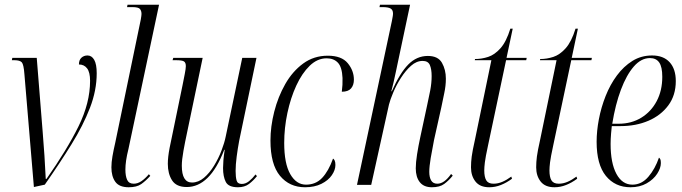

<svg xmlns="http://www.w3.org/2000/svg" viewBox="-20 -780 2877 810"><path d="M83 -467Q80 -508 72 -517Q64 -526 40 -526H30L32 -536H135L160 -224Q164 -178 167.5 -123.5Q171 -69 173 -25H176Q263 -149 311.5 -247.5Q360 -346 360 -439Q360 -475 347.5 -491.5Q335 -508 313 -508Q313 -527 323.5 -536.5Q334 -546 349 -546Q367 -546 377.5 -527.5Q388 -509 388 -471Q388 -399 359.5 -325Q331 -251 281.5 -171Q232 -91 169 -1L123 9Z M523 10Q483 10 466.5 -13Q450 -36 450 -74Q450 -95 454.5 -121Q459 -147 466 -177L574 -698Q577 -715 577 -721Q577 -734 570.5 -742Q564 -750 538 -750H516L518 -760H651L522 -152Q515 -124 512 -103Q509 -82 509 -65Q509 -37 516.5 -21Q524 -5 544 -5Q561 -5 577 -16Q593 -27 608 -45L614 -38Q595 -17 576 -3.5Q557 10 523 10Z M984 10Q944 10 932.5 -12.5Q921 -35 921 -71Q921 -84 922.5 -103.5Q924 -123 928 -148H926Q895 -68 855.5 -29.5Q816 9 768 9Q724 9 706 -19Q688 -47 688 -89Q688 -117 695.5 -156Q703 -195 710 -226L750 -420Q755 -445 759.5 -468Q764 -491 764 -501Q764 -516 756 -521Q748 -526 723 -526H708L711 -536H835L768 -215Q761 -183 754 -144Q747 -105 747 -81Q747 -10 790 -10Q817 -10 840.5 -30Q864 -50 883 -81Q902 -112 914.5 -145Q927 -178 932 -203L1002 -536H1062L989 -186Q983 -154 978.5 -119.5Q974 -85 974 -59Q974 -34 978 -19Q982 -4 1000 -4Q1016 -4 1030.5 -15.5Q1045 -27 1058 -44L1064 -37Q1049 -18 1030.5 -4Q1012 10 984 10Z M1267 10Q1201 10 1161 -38.5Q1121 -87 1121 -187Q1121 -246 1137 -309Q1153 -372 1183.5 -425.5Q1214 -479 1259 -512Q1304 -545 1363 -545Q1421 -545 1447 -513.5Q1473 -482 1473 -444Q1473 -421 1461 -407Q1449 -393 1422 -393Q1426 -423 1425 -451Q1423 -497 1405.5 -515.5Q1388 -534 1358 -534Q1319 -534 1286.5 -502.5Q1254 -471 1230 -419Q1206 -367 1192.5 -303.5Q1179 -240 1179 -177Q1179 -90 1204.5 -45.5Q1230 -1 1271 -1Q1312 -1 1339 -29.5Q1366 -58 1385 -111Q1389 -109 1392 -102.5Q1395 -96 1395 -84Q1395 -63 1380 -41Q1365 -19 1336 -4.5Q1307 10 1267 10Z M1802 10Q1768 10 1751 -11.5Q1734 -33 1734 -70Q1734 -94 1739.5 -129Q1745 -164 1753 -201L1782 -336Q1789 -367 1795 -398.5Q1801 -430 1801 -459Q1801 -488 1793.5 -505.5Q1786 -523 1763 -523Q1737 -523 1714 -502.5Q1691 -482 1671.5 -451.5Q1652 -421 1639 -390Q1626 -359 1621 -339L1546 0H1486L1633 -690Q1635 -701 1636.5 -709Q1638 -717 1638 -723Q1638 -738 1628 -744Q1618 -750 1594 -750H1581L1583 -760H1710L1657 -510Q1655 -501 1650.5 -479Q1646 -457 1640.5 -433.5Q1635 -410 1631 -395H1633Q1667 -472 1702.5 -508Q1738 -544 1785 -544Q1828 -544 1844.5 -515Q1861 -486 1861 -448Q1861 -418 1854 -386Q1847 -354 1842 -328L1811 -189Q1803 -149 1797 -113Q1791 -77 1791 -55Q1791 -32 1799 -18.5Q1807 -5 1825 -5Q1840 -5 1854.5 -15.5Q1869 -26 1883 -46L1890 -39Q1873 -18 1854 -4Q1835 10 1802 10Z M2044 10Q2005 10 1986 -14Q1967 -38 1967 -74Q1967 -96 1970 -119.5Q1973 -143 1984 -192L2053 -526H1983L1984 -531Q2012 -531 2039.5 -540Q2067 -549 2091.5 -576.5Q2116 -604 2133 -659H2143L2117 -536H2202L2200 -526H2115L2039 -167Q2028 -116 2025.5 -95Q2023 -74 2023 -61Q2023 -33 2031.5 -19Q2040 -5 2062 -5Q2081 -5 2099.5 -13Q2118 -21 2137 -35L2140 -26Q2117 -9 2093 0.5Q2069 10 2044 10Z M2319 10Q2280 10 2261 -14Q2242 -38 2242 -74Q2242 -96 2245 -119.5Q2248 -143 2259 -192L2328 -526H2258L2259 -531Q2287 -531 2314.5 -540Q2342 -549 2366.5 -576.5Q2391 -604 2408 -659H2418L2392 -536H2477L2475 -526H2390L2314 -167Q2303 -116 2300.5 -95Q2298 -74 2298 -61Q2298 -33 2306.5 -19Q2315 -5 2337 -5Q2356 -5 2374.5 -13Q2393 -21 2412 -35L2415 -26Q2392 -9 2368 0.5Q2344 10 2319 10Z M2640 10Q2575 10 2536 -38Q2497 -86 2497 -182Q2497 -227 2506.5 -277Q2516 -327 2535 -375Q2554 -423 2582.5 -461.5Q2611 -500 2648 -523Q2685 -546 2731 -546Q2779 -546 2805 -517.5Q2831 -489 2831 -438Q2831 -378 2799.5 -335.5Q2768 -293 2715.5 -270.5Q2663 -248 2598 -248H2561Q2560 -241 2558 -217Q2556 -193 2556 -173Q2556 -92 2580.5 -46.5Q2605 -1 2648 -1Q2687 -1 2715.5 -34.5Q2744 -68 2760 -115Q2763 -113 2765.5 -108.5Q2768 -104 2768 -92Q2768 -71 2752.5 -47Q2737 -23 2708 -6.5Q2679 10 2640 10ZM2590 -258Q2644 -258 2685.5 -283.5Q2727 -309 2750.5 -353.5Q2774 -398 2774 -456Q2774 -498 2761 -516.5Q2748 -535 2722 -535Q2685 -535 2654 -499.5Q2623 -464 2599.5 -401.5Q2576 -339 2563 -258Z"/></svg>

Font: Noto Serif Display ExtraCondensed Light
Style: Italic
Weight: 300
Width: 2
Italic angle: -12°
Designer: Monotype Design Team
Foundry: Monotype Imaging Inc.
Version: Version 2.009